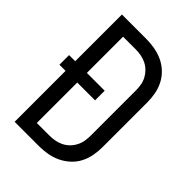

<svg xmlns="http://www.w3.org/2000/svg" viewBox="-215 -832 930 930"><g transform="rotate(45 250.0 -367.5)"><path d="M60 0H226Q255 0 284 -5Q313 -10 339.5 -22.5Q366 -35 388 -55Q410 -75 423.5 -101Q437 -127 442.5 -156Q448 -185 448 -215V-521Q448 -550 442.5 -579Q437 -608 423.5 -634Q410 -660 388 -680.5Q366 -701 339.5 -713Q313 -725 284 -730Q255 -735 226 -735H60V-415H18V-349H60ZM140 -72V-349H262V-415H140V-663H226Q245 -663 264 -659.5Q283 -656 300 -647.5Q317 -639 330.5 -625.5Q344 -612 353 -595Q362 -578 365 -559Q368 -540 368 -521V-215Q368 -195 365 -176.5Q362 -158 353 -140.5Q344 -123 330.5 -109.5Q317 -96 300 -87.5Q283 -79 264 -75.5Q245 -72 226 -72Z"/></g></svg>

Font: Iosevka SS09
Style: Regular
Weight: 400
Monospace: yes
Designer: Belleve Invis
Foundry: Belleve Invis
Version: Version 5.2.1; ttfautohint (v1.8.3)